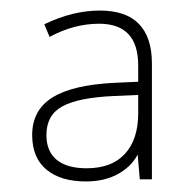

<svg xmlns="http://www.w3.org/2000/svg" viewBox="-20 -742 362 364"><path d="M268 -622V-402H245L241 -449Q229 -426 203.5 -412Q178 -398 143 -398Q95 -398 68 -420.5Q41 -443 41 -486Q41 -533 79 -557Q117 -581 197 -585L242 -587V-618Q242 -697 168 -697Q120 -697 74 -672L64 -696Q118 -722 169 -722Q219 -722 243.5 -696.5Q268 -671 268 -622ZM196 -560Q129 -557 98.5 -540.5Q68 -524 68 -486Q68 -455 87.5 -439Q107 -423 144 -423Q192 -423 217 -450.5Q242 -478 242 -527V-562Z"/></svg>

Font: Noto Sans UI Thin
Style: Regular
Weight: 250
Designer: Monotype Design Team
Foundry: Monotype Imaging Inc.
Version: Version 1.001